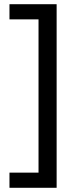

<svg xmlns="http://www.w3.org/2000/svg" viewBox="-20 -734 369 912"><path d="M25 86V158H249V-714H25V-642H163V86Z"/></svg>

Font: Noto Sans Psalter Pahlavi
Style: Regular
Weight: 400
Designer: Monotype Design Team
Foundry: Monotype Imaging Inc.
Version: Version 2.002